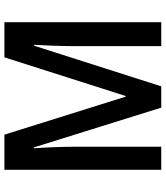

<svg xmlns="http://www.w3.org/2000/svg" viewBox="40 -794 754 874"><g transform="rotate(-90 417.0 -357.0)"><path d="M364 0H461L646 -579H650C647 -526 644 -455 644 -403V0H753V-714H593L417 -162H414L241 -714H81V0H186V-400C186 -453 183 -526 179 -580H183Z"/></g></svg>

Font: Noto Sans UI SemiCondensed Medium
Style: Regular
Weight: 500
Width: 4
Designer: Monotype Design Team
Foundry: Monotype Imaging Inc.
Version: Version 1.901